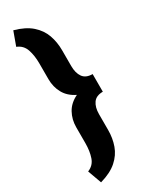

<svg xmlns="http://www.w3.org/2000/svg" viewBox="-245 -825 814 1045"><g transform="rotate(-30 162.5 -302.0)"><path d="M51.3 175.8 20 89.4Q58.1 74.2 71 36.1Q84 -2 84 -51.8V-150.9Q84 -199.7 106 -239.5Q127.9 -279.3 175.3 -302.2Q127.9 -325.2 106 -365Q84 -404.8 84 -453.6V-552.7Q84 -602.5 71 -640.6Q58.1 -678.7 20 -693.8L51.3 -779.8Q118.7 -761.2 157 -727.3Q195.3 -693.4 211.2 -648.7Q227.1 -604 227.1 -552.7V-453.6Q227.1 -409.7 245.6 -383.5Q264.2 -357.4 306.2 -357.4V-246.6Q264.2 -246.6 245.6 -220.5Q227.1 -194.3 227.1 -150.9V-51.8Q227.1 -0.5 211.2 44.2Q195.3 88.9 157 122.8Q118.7 156.7 51.3 175.8Z"/></g></svg>

Font: Vazirmatn UI Black
Style: Regular
Weight: 900
Designer: Saber Rastikerdar
Foundry: Saber Rastikerdar
Version: Version 33.003